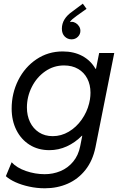

<svg xmlns="http://www.w3.org/2000/svg" viewBox="-20 -804 653 1038"><path d="M11.7 148.4 43 73.2Q69.8 103 119.9 120.4Q169.9 137.7 221.7 137.7Q266.6 137.7 306.6 121.1Q346.7 104.5 375.2 70.3Q403.8 36.1 413.6 -13.7L424.8 -70.3H422.9Q386.2 -33.2 341.3 -12.7Q296.4 7.8 247.1 7.8Q186 7.8 139.9 -21.2Q93.8 -50.3 68.4 -101.3Q43 -152.3 43 -216.8Q43 -299.3 78.6 -370.4Q114.3 -441.4 177.2 -483.6Q240.2 -525.9 318.8 -525.9Q379.9 -525.9 425.3 -501.2Q470.7 -476.6 496.1 -432.1H499L516.1 -517.6H597.7L496.1 -7.8Q481.4 64.5 442.1 114.3Q402.8 164.1 346.2 189Q289.6 213.9 222.7 213.9Q179.2 213.9 137.7 204.8Q96.2 195.8 63.5 180.9Q30.8 166 11.7 148.4ZM461.9 -245.1 466.3 -266.6Q469.2 -285.2 469.2 -302.7Q469.2 -345.7 451.9 -379.2Q434.6 -412.6 402.3 -431.4Q370.1 -450.2 326.2 -450.2Q270 -450.2 224.1 -418.2Q178.2 -386.2 151.9 -333.7Q125.5 -281.2 125.5 -222.7Q125.5 -179.2 142.3 -144Q159.2 -108.9 190.7 -88.4Q222.2 -67.9 265.1 -67.9Q311 -67.9 351.8 -92Q392.6 -116.2 421.4 -157Q450.2 -197.8 461.9 -245.1ZM447.8 -756.3 394.5 -718.3Q380.9 -708.5 372.1 -700.9Q363.3 -693.4 357.9 -684.6Q362.3 -686 367.7 -686Q378.9 -686 389.6 -679.4Q400.4 -672.9 407.5 -661.6Q414.6 -650.4 414.6 -637.2Q414.6 -618.7 400.9 -605Q387.2 -591.3 366.7 -591.3Q345.2 -591.3 329.8 -606.7Q314.5 -622.1 314.5 -648.9Q314.5 -703.1 371.6 -742.2L427.7 -784.2Z"/></svg>

Font: Reddit Sans Chocolate
Style: Italic
Weight: 400
Italic angle: -11.25°
Designer: Stephen Hutchings
Version: Version 1.013